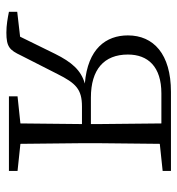

<svg xmlns="http://www.w3.org/2000/svg" viewBox="3 -551 556 602"><g transform="rotate(90 281.0 -250.0)"><path d="M282 0H516V-27L431 -36L429 -226V-283L431 -473L516 -482V-508H268C149 -508 91 -453 91 -373C91 -305 132 -247 242 -238C200 -226 175 -197 149 -145L95 -35L17 -26V0C37 4 59 8 82 8C127 8 137 -2 154 -38L212 -152C241 -210 260 -229 314 -229H369L367 -36L282 -27ZM369 -257H286C198 -257 151 -298 151 -373C151 -436 189 -478 273 -478H367L369 -283Z"/></g></svg>

Font: Noto Serif CJK SC ExtraLight
Style: Regular
Weight: 200
Designer: Ryoko NISHIZUKA 西塚涼子 (kana & ideographs); Frank Grießhammer (Latin, Greek & Cyrillic); Wenlong ZHANG 张文龙 (bopomofo); San
Foundry: Adobe
Version: Version 2.001;hotconv 1.1.0;makeotfexe 2.6.0